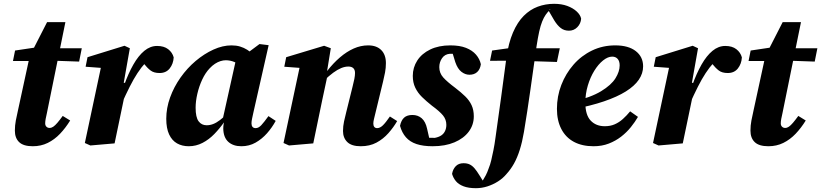

<svg xmlns="http://www.w3.org/2000/svg" viewBox="-20 -752 4307 1007"><path d="M48 -432 59 -487 200 -508V-499H409L395 -429L193 -436L190 -432ZM152 15Q103 15 80.5 -6.5Q58 -28 58 -67Q58 -94 63 -120Q68 -146 74 -172L136 -458L227 -636H323L226 -159Q222 -142 219.5 -128.5Q217 -115 217 -105Q217 -94 223.5 -87.5Q230 -81 240 -81Q250 -81 259.5 -87.5Q269 -94 281 -108Q293 -122 309 -144L348 -120Q324 -81 295 -50.5Q266 -20 230.5 -2.5Q195 15 152 15Z M615 -201 605 -305H631Q653 -367 679.5 -413.5Q706 -460 737 -485.5Q768 -511 804 -511Q840 -511 862 -494Q884 -477 891 -451Q889 -417 870 -393Q851 -369 817 -369Q787 -369 769.5 -382.5Q752 -396 733 -420L718 -438L770 -426L743 -423Q721 -399 701 -368.5Q681 -338 660.5 -297.5Q640 -257 615 -201ZM425 -2 515 -425 564 -392 429 -402 439 -452 633 -512 661 -499 629 -318 646 -316 630 -235Q617 -173 605 -115Q593 -57 581 0L454 11Z M970 15Q935 15 908.5 0Q882 -15 867 -47Q852 -79 852 -129Q852 -185 872 -240.5Q892 -296 927 -345.5Q962 -395 1006.5 -432.5Q1051 -470 1099.5 -492Q1148 -514 1194 -514Q1219 -514 1239 -508Q1259 -502 1276.5 -491Q1294 -480 1311 -464L1254 -399Q1231 -418 1209 -427Q1187 -436 1164 -436Q1151 -436 1136.5 -431.5Q1122 -427 1107.5 -417.5Q1093 -408 1080 -394Q1057 -370 1040.5 -334.5Q1024 -299 1015 -260Q1006 -221 1006 -187Q1006 -137 1021.5 -116Q1037 -95 1064 -95Q1081 -95 1098 -101.5Q1115 -108 1134 -122.5Q1153 -137 1176 -159L1178 -112H1156Q1133 -79 1104.5 -49.5Q1076 -20 1042 -2.5Q1008 15 970 15ZM1246 15Q1203 15 1177.5 -8Q1152 -31 1151 -77Q1151 -84 1151.5 -90Q1152 -96 1153 -101.5Q1154 -107 1155 -112L1145 -113L1220 -450L1247 -451L1341 -521L1389 -515L1309 -162Q1305 -143 1302 -129.5Q1299 -116 1299 -105Q1299 -93 1304.5 -86.5Q1310 -80 1321 -80Q1336 -80 1350.5 -95.5Q1365 -111 1388 -143L1426 -118Q1407 -83 1380.5 -53Q1354 -23 1320.5 -4Q1287 15 1246 15Z M1496 11 1467 -2 1557 -425 1606 -392 1471 -402 1481 -452 1680 -512 1715 -499 1693 -364 1698 -358 1670 -227Q1658 -170 1646.5 -113.5Q1635 -57 1623 0ZM1872 15Q1824 15 1801.5 -7Q1779 -29 1779 -65Q1779 -90 1784.5 -115.5Q1790 -141 1796 -164L1829 -297Q1835 -320 1838.5 -338Q1842 -356 1842 -369Q1842 -386 1833 -394.5Q1824 -403 1807 -403Q1789 -403 1769.5 -395Q1750 -387 1727.5 -370.5Q1705 -354 1677 -327L1674 -380H1696Q1728 -421 1763 -451Q1798 -481 1835 -497.5Q1872 -514 1911 -514Q1955 -514 1979.5 -489.5Q2004 -465 2004 -421Q2004 -396 1999.5 -372Q1995 -348 1989 -324L1949 -159Q1945 -142 1941.5 -128Q1938 -114 1938 -104Q1938 -93 1943 -86.5Q1948 -80 1958 -80Q1973 -80 1988 -94.5Q2003 -109 2025 -141L2063 -117Q2044 -84 2017 -53.5Q1990 -23 1954.5 -4Q1919 15 1872 15Z M2249 15Q2199 15 2164.5 3.5Q2130 -8 2109 -32Q2088 -56 2078 -92Q2084 -121 2099.5 -135Q2115 -149 2143 -149Q2172 -149 2192 -131.5Q2212 -114 2220 -77L2235 -11L2173 -30Q2195 -30 2216.5 -29.5Q2238 -29 2261 -29Q2281 -33 2294 -41.5Q2307 -50 2314 -64.5Q2321 -79 2321 -97Q2321 -125 2303.5 -146.5Q2286 -168 2245 -198Q2216 -221 2193.5 -243Q2171 -265 2158 -292Q2145 -319 2145 -354Q2145 -398 2168.5 -434.5Q2192 -471 2236.5 -492.5Q2281 -514 2342 -514Q2391 -514 2424 -501Q2457 -488 2476.5 -465.5Q2496 -443 2502 -415Q2498 -388 2482.5 -374Q2467 -360 2442 -360Q2420 -360 2400 -375.5Q2380 -391 2368 -426L2350 -485L2406 -469Q2390 -470 2373.5 -470Q2357 -470 2340 -470Q2313 -468 2298.5 -447Q2284 -426 2284 -400Q2284 -369 2304.5 -346Q2325 -323 2368 -291Q2398 -268 2420 -246.5Q2442 -225 2453.5 -200Q2465 -175 2465 -142Q2465 -97 2438.5 -61.5Q2412 -26 2363.5 -5.5Q2315 15 2249 15Z M2476 235Q2437 235 2411 225Q2385 215 2371 198Q2357 181 2351 160Q2355 136 2370 120Q2385 104 2411 104Q2430 104 2443.5 110.5Q2457 117 2469 131Q2481 145 2495 168L2515 200L2498 197H2516L2509 200Q2519 184 2527.5 168Q2536 152 2543 131Q2551 112 2556.5 88.5Q2562 65 2568 35.5Q2574 6 2579 -32Q2594 -135 2608 -240Q2622 -345 2636 -449Q2647 -527 2670.5 -581.5Q2694 -636 2727 -669Q2760 -702 2800.5 -717Q2841 -732 2886 -732Q2925 -732 2955 -721Q2985 -710 3004.5 -692Q3024 -674 3028 -654Q3026 -628 3008 -609.5Q2990 -591 2964 -591Q2939 -591 2921 -605Q2903 -619 2887 -645L2855 -700L2869 -703H2858L2865 -701Q2852 -689 2842 -674.5Q2832 -660 2823.5 -639Q2815 -618 2808 -586.5Q2801 -555 2794 -509Q2778 -396 2762 -282Q2746 -168 2728 -60Q2719 -7 2706 34Q2693 75 2676 105.5Q2659 136 2637 160Q2618 183 2592 199.5Q2566 216 2536.5 225.5Q2507 235 2476 235ZM2550 -433 2561 -487 2690 -505V-499H2916L2901 -427L2681 -434Z M3093 15Q3033 15 2990 -8Q2947 -31 2924 -75.5Q2901 -120 2901 -181Q2901 -247 2924 -306.5Q2947 -366 2988 -413Q3029 -460 3085 -487Q3141 -514 3207 -514Q3276 -514 3314.5 -484Q3353 -454 3353 -404Q3353 -367 3330.5 -334Q3308 -301 3262.5 -272.5Q3217 -244 3148 -220.5Q3079 -197 2985 -179L2983 -218Q3079 -241 3132.5 -273.5Q3186 -306 3208 -341.5Q3230 -377 3230 -409Q3230 -431 3219.5 -443Q3209 -455 3191 -455Q3168 -455 3143 -435Q3118 -415 3097 -381Q3076 -347 3063 -303.5Q3050 -260 3050 -213Q3050 -149 3078 -119.5Q3106 -90 3152 -90Q3181 -90 3204 -100Q3227 -110 3247 -128Q3267 -146 3285 -168L3326 -139Q3311 -113 3289 -85.5Q3267 -58 3238 -35.5Q3209 -13 3173 1Q3137 15 3093 15Z M3595 -201 3585 -305H3611Q3633 -367 3659.5 -413.5Q3686 -460 3717 -485.5Q3748 -511 3784 -511Q3820 -511 3842 -494Q3864 -477 3871 -451Q3869 -417 3850 -393Q3831 -369 3797 -369Q3767 -369 3749.5 -382.5Q3732 -396 3713 -420L3698 -438L3750 -426L3723 -423Q3701 -399 3681 -368.5Q3661 -338 3640.5 -297.5Q3620 -257 3595 -201ZM3405 -2 3495 -425 3544 -392 3409 -402 3419 -452 3613 -512 3641 -499 3609 -318 3626 -316 3610 -235Q3597 -173 3585 -115Q3573 -57 3561 0L3434 11Z M3906 -432 3917 -487 4058 -508V-499H4267L4253 -429L4051 -436L4048 -432ZM4010 15Q3961 15 3938.5 -6.5Q3916 -28 3916 -67Q3916 -94 3921 -120Q3926 -146 3932 -172L3994 -458L4085 -636H4181L4084 -159Q4080 -142 4077.5 -128.5Q4075 -115 4075 -105Q4075 -94 4081.5 -87.5Q4088 -81 4098 -81Q4108 -81 4117.5 -87.5Q4127 -94 4139 -108Q4151 -122 4167 -144L4206 -120Q4182 -81 4153 -50.5Q4124 -20 4088.5 -2.5Q4053 15 4010 15Z"/></svg>

Font: Source Serif 4
Style: Bold Italic
Weight: 700
Italic angle: -12°
Designer: Frank Grießhammer
Foundry: Adobe Systems Incorporated
Version: Version 4.004;hotconv 1.0.116;makeotfexe 2.5.65601